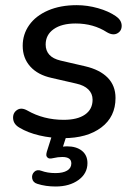

<svg xmlns="http://www.w3.org/2000/svg" viewBox="-20 -516 521 730"><path d="M54 -30.6Q31.7 -43.4 29.9 -64.8Q28.1 -86.2 44.4 -97.5Q60.6 -108.9 84 -95.8Q145.8 -60.4 222.3 -60.4Q274.5 -60.4 303.2 -80.4Q332 -100.4 332 -136.8Q332 -160.1 315.9 -175.9Q299.9 -191.7 269.9 -198.2L176 -219.8Q123.7 -231.2 95 -263.2Q66.3 -295.1 66.3 -341.9Q66.3 -385.7 91.2 -420.9Q116.1 -456 162.7 -476.2Q209.4 -496.4 271.8 -496.4Q312 -496.4 352.7 -484.9Q393.3 -473.4 420.8 -454.2Q441.8 -439.8 442.6 -419.3Q443.3 -398.9 426.5 -389.4Q409.8 -380 387.1 -393.1Q335.3 -426.7 267.7 -426.7Q214.4 -426.7 184 -405.1Q153.6 -383.6 153.6 -346.6Q153.6 -323.5 167.5 -308Q181.4 -292.5 210.2 -285.7L304 -264Q359.6 -251 389.4 -220.7Q419.2 -190.3 419.2 -143.5Q419.2 -72 365.2 -31.4Q311.2 9.3 221.1 9.3Q173.8 9.3 129.8 -1.1Q85.9 -11.4 54 -30.6ZM122 183Q105.4 178 102.5 163.1Q99.6 148.2 109.9 137.7Q120.3 127.1 136.9 133.3Q160.5 142.1 190.9 142.1Q219.3 142.1 235.2 132.6Q251.2 123.1 251.2 105.2Q251.2 80.9 216.9 80.9Q200.3 80.9 183.1 85Q174.5 87 169.2 86.7Q163.9 86.4 160.3 82.7Q156.6 79.1 156.1 74.5Q155.6 69.9 158 60.9L183.7 -20H239.3L214.9 55.6L188.8 48Q216.3 40.4 234.8 40.4Q270.4 40.4 291.5 57.3Q312.5 74.2 312.5 104.1Q312.5 143.6 278.3 168.4Q244.2 193.1 191.4 193.1Q153.4 193.1 122 183Z"/></svg>

Font: SN Pro Thin
Style: Italic
Weight: 200
Italic angle: -9°
Designer: Tobias Whetton
Foundry: Supernotes
Version: Version 1.003;Glyphs 3.3 (3324)